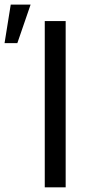

<svg xmlns="http://www.w3.org/2000/svg" viewBox="-62 -801 381 821"><path d="M218.8 0H129.4V-710.9H218.8ZM-16.1 -781.2H68.8L12.2 -616.7H-42.5Z"/></svg>

Font: RobotoCondensed-Regular
Style: Regular
Weight: 400
Designer: Google
Version: Version 2.001201; 2014